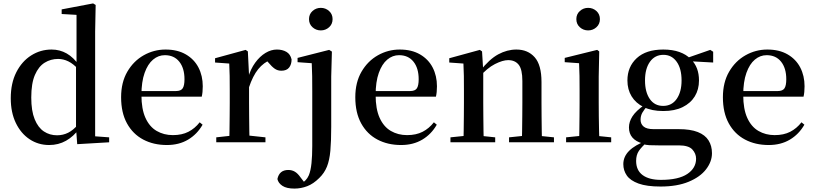

<svg xmlns="http://www.w3.org/2000/svg" viewBox="-20 -833 4771 1124"><path d="M268 16Q204 16 153 -18Q102 -52 72.5 -113.5Q43 -175 43 -258Q43 -346 75.5 -410Q108 -474 162.5 -508.5Q217 -543 282 -543Q330 -543 370.5 -520Q411 -497 446 -447H456L440 -426Q410 -459 380.5 -473.5Q351 -488 320 -488Q277 -488 241.5 -466Q206 -444 184.5 -394.5Q163 -345 163 -262Q163 -184 183 -135Q203 -86 237 -63.5Q271 -41 314 -41Q349 -41 379 -56Q409 -71 438 -105L455 -81H445Q411 -34 366.5 -9Q322 16 268 16ZM432 11 425 -84V-87V-446L428 -457V-746L341 -751V-778L525 -813L540 -804L537 -649V-35L619 -29V0Z M957 16Q879 16 818.5 -16Q758 -48 723.5 -110.5Q689 -173 689 -264Q689 -351 725.5 -413.5Q762 -476 821.5 -509.5Q881 -543 949 -543Q1019 -543 1068 -514.5Q1117 -486 1142 -437.5Q1167 -389 1167 -328Q1167 -292 1161 -267H739V-300H1010Q1039 -300 1049.5 -316Q1060 -332 1060 -369Q1060 -434 1029.5 -472Q999 -510 945 -510Q907 -510 876 -484Q845 -458 826.5 -406Q808 -354 808 -277Q808 -195 831.5 -143Q855 -91 897 -66.5Q939 -42 992 -42Q1045 -42 1083 -61.5Q1121 -81 1149 -117L1166 -103Q1134 -47 1081 -15.5Q1028 16 957 16Z M1246 0V-29L1355 -41H1422L1534 -29V0ZM1322 0Q1323 -25 1323.5 -66.5Q1324 -108 1324.5 -153Q1325 -198 1325 -232V-301Q1325 -352 1324.5 -388.5Q1324 -425 1322 -461L1239 -467V-492L1418 -541L1431 -532L1438 -390V-389V-232Q1438 -198 1438.5 -153Q1439 -108 1439.5 -66.5Q1440 -25 1441 0ZM1437 -320 1409 -377H1432Q1447 -429 1474 -466Q1501 -503 1534 -523Q1567 -543 1601 -543Q1633 -543 1656.5 -529.5Q1680 -516 1687 -485Q1687 -456 1672.5 -437.5Q1658 -419 1627 -419Q1605 -419 1588 -431Q1571 -443 1553 -465L1530 -490L1570 -486Q1523 -467 1491.5 -428Q1460 -389 1437 -320Z M1703 271Q1658 271 1633.5 255Q1609 239 1604 215Q1615 162 1668 162Q1689 162 1706 172Q1723 182 1739 205L1770 245V251H1745V242Q1758 233 1769 222Q1780 211 1788 193Q1799 166 1803.5 122.5Q1808 79 1808 22Q1808 -35 1808 -102V-297Q1808 -347 1807.5 -387Q1807 -427 1805 -463L1722 -469V-494L1907 -541L1923 -531L1919 -385V-91Q1919 -6 1914 49.5Q1909 105 1894 142.5Q1879 180 1849 209Q1815 243 1778.5 257Q1742 271 1703 271ZM1858 -655Q1830 -655 1809.5 -673.5Q1789 -692 1789 -721Q1789 -750 1809.5 -768.5Q1830 -787 1858 -787Q1886 -787 1906.5 -768.5Q1927 -750 1927 -721Q1927 -692 1906.5 -673.5Q1886 -655 1858 -655Z M2328 16Q2250 16 2189.5 -16Q2129 -48 2094.5 -110.5Q2060 -173 2060 -264Q2060 -351 2096.5 -413.5Q2133 -476 2192.5 -509.5Q2252 -543 2320 -543Q2390 -543 2439 -514.5Q2488 -486 2513 -437.5Q2538 -389 2538 -328Q2538 -292 2532 -267H2110V-300H2381Q2410 -300 2420.5 -316Q2431 -332 2431 -369Q2431 -434 2400.5 -472Q2370 -510 2316 -510Q2278 -510 2247 -484Q2216 -458 2197.5 -406Q2179 -354 2179 -277Q2179 -195 2202.5 -143Q2226 -91 2268 -66.5Q2310 -42 2363 -42Q2416 -42 2454 -61.5Q2492 -81 2520 -117L2537 -103Q2505 -47 2452 -15.5Q2399 16 2328 16Z M2617 0V-29L2724 -40H2774L2879 -29V0ZM2693 0Q2694 -25 2694.5 -66.5Q2695 -108 2695.5 -153Q2696 -198 2696 -232V-301Q2696 -352 2695.5 -388.5Q2695 -425 2693 -461L2610 -467V-492L2789 -541L2802 -532L2809 -417V-415V-232Q2809 -198 2809.5 -153Q2810 -108 2810.5 -66.5Q2811 -25 2812 0ZM2960 0V-29L3066 -40H3116L3223 -29V0ZM3035 0Q3036 -25 3036.5 -66Q3037 -107 3037.5 -152Q3038 -197 3038 -232V-359Q3038 -427 3016.5 -454Q2995 -481 2955 -481Q2923 -481 2877.5 -458Q2832 -435 2783 -379L2776 -417H2790Q2845 -487 2897 -515Q2949 -543 3003 -543Q3070 -543 3110 -498Q3150 -453 3150 -353V-232Q3150 -197 3150.5 -152Q3151 -107 3151.5 -66Q3152 -25 3153 0Z M3294 0V-29L3402 -40H3451L3558 -29V0ZM3370 0Q3371 -25 3371.5 -66.5Q3372 -108 3372.5 -153Q3373 -198 3373 -232V-300Q3373 -350 3372.5 -388.5Q3372 -427 3370 -463L3286 -469V-494L3476 -541L3488 -532L3485 -385V-232Q3485 -198 3485.5 -153Q3486 -108 3487 -66.5Q3488 -25 3489 0ZM3423 -655Q3395 -655 3374.5 -673.5Q3354 -692 3354 -721Q3354 -750 3374.5 -768.5Q3395 -787 3423 -787Q3451 -787 3471.5 -768.5Q3492 -750 3492 -721Q3492 -692 3471.5 -673.5Q3451 -655 3423 -655Z M3847 259Q3766 259 3718 241.5Q3670 224 3649.5 194.5Q3629 165 3629 128Q3629 84 3663 50Q3697 16 3764 -9L3768 -1Q3736 27 3720 50.5Q3704 74 3704 109Q3704 164 3742 192Q3780 220 3849 220Q3952 220 4003.5 185.5Q4055 151 4055 96Q4055 66 4033 42Q4011 18 3953 18H3834Q3803 18 3782 17Q3761 16 3742 10V7Q3662 -16 3662 -87Q3662 -120 3682.5 -152Q3703 -184 3753 -219V-228L3774 -218Q3751 -192 3740.5 -173.5Q3730 -155 3730 -132Q3730 -107 3748 -92Q3766 -77 3806 -77H3953Q4022 -77 4065 -60Q4108 -43 4128 -11Q4148 21 4148 64Q4148 113 4113.5 158Q4079 203 4011.5 231Q3944 259 3847 259ZM3863 -183Q3795 -183 3748.5 -206Q3702 -229 3677.5 -269Q3653 -309 3653 -362Q3653 -442 3707.5 -492.5Q3762 -543 3863 -543Q3917 -543 3957.5 -528.5Q3998 -514 4023 -488L4026 -485Q4072 -439 4072 -362Q4072 -309 4047.5 -269Q4023 -229 3976.5 -206Q3930 -183 3863 -183ZM3862 -213Q3913 -213 3941.5 -254Q3970 -295 3970 -362Q3970 -432 3941 -472Q3912 -512 3864 -512Q3814 -512 3785 -471.5Q3756 -431 3756 -362Q3756 -294 3784 -253.5Q3812 -213 3862 -213ZM3991 -476V-492H3997L4138 -541L4155 -530V-467Z M4480 16Q4402 16 4341.5 -16Q4281 -48 4246.5 -110.5Q4212 -173 4212 -264Q4212 -351 4248.5 -413.5Q4285 -476 4344.5 -509.5Q4404 -543 4472 -543Q4542 -543 4591 -514.5Q4640 -486 4665 -437.5Q4690 -389 4690 -328Q4690 -292 4684 -267H4262V-300H4533Q4562 -300 4572.5 -316Q4583 -332 4583 -369Q4583 -434 4552.5 -472Q4522 -510 4468 -510Q4430 -510 4399 -484Q4368 -458 4349.5 -406Q4331 -354 4331 -277Q4331 -195 4354.5 -143Q4378 -91 4420 -66.5Q4462 -42 4515 -42Q4568 -42 4606 -61.5Q4644 -81 4672 -117L4689 -103Q4657 -47 4604 -15.5Q4551 16 4480 16Z"/></svg>

Font: Noto Serif KR SemiBold
Style: Regular
Weight: 600
Designer: Ryoko NISHIZUKA 西塚涼子 (kana & ideographs); Frank Grießhammer (Latin, Greek & Cyrillic); Wenlong ZHANG 张文龙 (bopomofo); San
Foundry: Adobe
Version: Version 2.003-H1;hotconv 1.1.1;makeotfexe 2.6.0